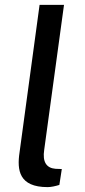

<svg xmlns="http://www.w3.org/2000/svg" viewBox="-20 -762 346 786"><path d="M175 4C189 4 207 0 223 -5L233 -70L207 -71C171 -74 153 -98 161 -149L242 -742H142L60 -138C49 -65 58 4 175 4Z"/></svg>

Font: United Sans Medium
Style: Italic
Weight: 500
Italic angle: -8°
Designer: Pablo Impallari, Rodrigo Fuenzalida (Modified by Dan O. Williams)
Version: Version 1.000;PS 001.000;hotconv 1.0.88;makeotf.lib2.5.64775